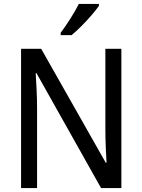

<svg xmlns="http://www.w3.org/2000/svg" viewBox="-20 -964 730 984"><path d="M602 0H498L167 -589H163Q165 -552 167.5 -505.5Q170 -459 170 -413V0H88V-714H191L522 -130H526Q524 -161 522 -211Q520 -261 520 -302V-714H602ZM487 -934Q474 -915 449.5 -886.5Q425 -858 397 -830Q369 -802 347 -784H291V-796Q315 -828 341 -869Q367 -910 384 -944H487Z"/></svg>

Font: Noto Sans Ethiopic SemCond
Style: Regular
Weight: 400
Width: 4
Designer: Monotype Design Team
Foundry: Monotype Imaging Inc.
Version: Version 2.102; ttfautohint (v1.8.4.7-5d5b)